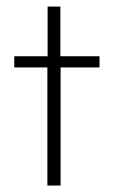

<svg xmlns="http://www.w3.org/2000/svg" viewBox="-20 -576 352 596"><path d="M127.1 0V-366.7H24.3V-401.4H127.8V-555.6H167.4V-401.4H288.9V-366.7H168.1V0Z"/></svg>

Font: Afacad Flux ExtraLight
Style: Regular
Weight: 250
Designer: Kristian Moeller
Foundry: Dicotype
Version: Version 1.100